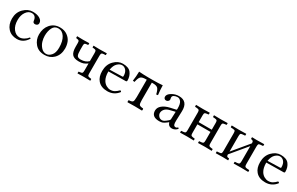

<svg xmlns="http://www.w3.org/2000/svg" viewBox="150 -1510 4011 2596"><g transform="rotate(30 2155.5 -212.5)"><path d="M389.2 -86.9Q329.1 10.3 229 9.8Q140.1 9.8 87.6 -47.6Q35.2 -105 35.2 -198.2Q35.2 -294.4 97.7 -356.7Q160.2 -418.9 235.8 -418.9Q303.7 -418.9 345.9 -393.6Q388.2 -368.2 388.2 -328.1Q388.2 -307.1 374 -296.6Q359.9 -286.1 341.8 -286.1Q309.6 -286.1 306.2 -319.8Q297.4 -396 231 -396Q182.1 -396 146.5 -345.9Q110.8 -295.9 110.8 -219.2Q110.8 -132.3 151.4 -79.6Q191.9 -26.9 250 -26.9Q280.8 -26.9 315.4 -46.4Q350.1 -65.9 374 -97.2Q385.3 -95.7 389.2 -86.9Z M459 -194.8Q459 -290 511.7 -352.1Q568.8 -418.9 661.1 -418.9Q730 -418.9 776.9 -385Q823.7 -351.1 842.3 -304.4Q860.8 -257.8 860.8 -204.1Q860.8 -105 798.8 -43.9Q742.7 10.3 659.2 9.8Q564 9.8 511.5 -52Q459 -113.8 459 -194.8ZM647 -396Q587.9 -396 561.5 -343Q535.2 -290 535.2 -216.8Q535.2 -175.8 548.1 -131.3Q561 -86.9 594 -50Q627 -13.2 672.9 -13.2Q713.9 -13.2 749.5 -53Q785.2 -92.8 785.2 -173.8Q785.2 -275.9 747.1 -335.9Q709 -396 647 -396Z M1235.8 -353Q1235.8 -381.8 1228.3 -390.4Q1220.7 -398.9 1194.8 -400.9L1179.7 -401.9Q1173.8 -401.9 1173.8 -407.2V-429.2L1175.8 -431.2Q1232.9 -429.2 1269 -429.2L1380.9 -431.2L1381.8 -429.2V-407.2Q1381.8 -402.3 1377 -401.9L1351.1 -400.9Q1327.1 -399.9 1319.1 -391.4Q1311 -382.8 1311 -353V-78.1Q1311 -49.3 1317.4 -40.8Q1323.7 -32.2 1351.1 -28.8L1367.7 -26.9Q1372.6 -25.9 1373 -22V0L1371.1 2Q1312 0 1274.9 0L1174.8 2L1172.9 0V-21Q1172.9 -25.9 1178.7 -26.9L1194.8 -28.8Q1221.7 -31.7 1228.8 -40.3Q1235.8 -48.8 1235.8 -78.1V-189Q1205.1 -166 1176.5 -156Q1147.9 -146 1105 -146Q1031.7 -146 1001.7 -180.9Q971.7 -215.8 971.7 -296.9V-354Q971.7 -381.8 964.4 -389.9Q957 -397.9 930.7 -400.9L922.9 -401.9Q918 -402.8 918 -407.2V-429.2L918.9 -431.2Q973.1 -429.2 1006.8 -429.2L1106.9 -431.2L1107.9 -429.2V-408.2Q1107.9 -402.3 1102.1 -401.9L1086.9 -400.9Q1062 -398.9 1054.4 -390.9Q1046.9 -382.8 1046.9 -358.9V-293Q1046.9 -229 1059.3 -205.1Q1071.8 -181.2 1115.7 -181.2Q1191.9 -181.2 1235.8 -225.1Z M1524.4 -258.8 1717.8 -264.2Q1731.9 -264.2 1731.4 -276.9Q1731.4 -334 1705.1 -365Q1678.7 -396 1641.6 -396Q1606.4 -396 1571.5 -363.3Q1536.6 -330.6 1524.4 -258.8ZM1788.6 -88.9Q1804.7 -87.9 1808.6 -73.2Q1745.6 9.8 1641.6 9.8Q1541.5 9.8 1490.7 -50.8Q1445.8 -102.5 1445.8 -192.9Q1445.8 -294.9 1506.8 -356.9Q1567.9 -418.9 1641.6 -418.9Q1732.4 -418.9 1770 -370.4Q1807.6 -321.8 1807.6 -251Q1807.6 -233.9 1789.6 -233.9L1521.5 -230Q1521.5 -145 1551.8 -96.2Q1572.8 -62 1604.7 -44.4Q1636.7 -26.9 1665.5 -26.9Q1703.6 -26.9 1731.2 -42.5Q1758.8 -58.1 1788.6 -88.9Z M2027.3 -122.1V-392.1H2012.2Q1953.1 -392.1 1932.6 -370.1Q1912.1 -348.1 1898.4 -283.2L1871.1 -287.1Q1882.3 -356.9 1883.3 -435.1Q1963.4 -429.2 2029.3 -429.2H2104Q2183.1 -429.2 2252.4 -435.1Q2253.4 -361.8 2263.2 -287.1Q2250 -283.2 2237.3 -283.2Q2223.1 -347.2 2202.1 -369.6Q2181.2 -392.1 2123 -392.1H2106.4V-122.1Q2106.4 -62 2118.9 -47.6Q2131.3 -33.2 2178.2 -30.8Q2183.1 -25.9 2183.1 -13.9Q2183.1 -2 2178.2 2Q2092.3 0 2067.4 0Q2039.6 0 1955.1 2Q1951.2 -2 1951.2 -13.9Q1951.2 -25.9 1955.1 -30.8Q2002 -32.7 2014.6 -47.4Q2027.3 -62 2027.3 -122.1Z M2583 -211.9 2501 -191.9Q2452.1 -179.7 2428.7 -151.9Q2405.3 -124 2405.3 -91.8Q2405.3 -65.9 2425.5 -43Q2445.8 -20 2479 -20Q2484.9 -20 2492.9 -22.5Q2501 -24.9 2507.1 -27.8Q2513.2 -30.8 2523.2 -37.8Q2533.2 -44.9 2537.6 -48.3Q2542 -51.8 2552.5 -60.3Q2563 -68.8 2564.9 -70.8Q2577.1 -79.6 2578.1 -95.2ZM2578.1 -45.9H2576.2L2557.1 -30.8Q2524.9 -5.9 2503.9 2Q2482.9 9.8 2451.2 9.8Q2332 9.8 2332 -87.9Q2332 -135.7 2375 -170.9Q2418 -206.1 2489.3 -222.2L2579.1 -242.2Q2584 -244.1 2584 -263.2Q2584 -336.4 2561.5 -366.7Q2539.1 -397 2509 -397Q2479 -397 2455.6 -385Q2432.1 -373 2432.1 -352.1Q2432.1 -338.9 2434.1 -333Q2437 -327.1 2437 -316.2Q2437 -305.2 2424.6 -292Q2412.1 -278.8 2393.1 -278.8Q2376 -278.8 2365.5 -289.8Q2355 -300.8 2355 -317.9Q2355 -356 2406.5 -387.5Q2458 -418.9 2517.1 -418.9Q2659.2 -418.9 2652.8 -256.8L2647.9 -115.2Q2646 -70.3 2654.1 -50Q2662.1 -29.8 2688 -29.8Q2700.2 -29.8 2708 -37.8Q2715.8 -45.9 2716.8 -45.9Q2720.7 -45.9 2725.8 -42Q2731 -38.1 2731 -33.2Q2731 -30.3 2720.9 -20Q2710.9 -9.8 2690.9 0Q2670.9 9.8 2649.9 9.8Q2595.2 10.3 2578.1 -45.9Z M3126.5 -77.1V-211.9H2921.9V-77.1Q2921.9 -48.3 2929.2 -40.3Q2936.5 -32.2 2962.9 -28.8L2982.4 -26.9Q2988.3 -25.9 2988.8 -21V0L2986.8 2Q2926.8 0 2882.8 0Q2835.9 0 2775.9 2L2774.4 0V-22Q2774.4 -26.9 2779.8 -26.9L2805.7 -28.8Q2832.5 -30.8 2839.6 -39.3Q2846.7 -47.9 2846.7 -77.1V-353Q2846.7 -380.9 2838.6 -389.4Q2830.6 -397.9 2805.7 -399.9L2779.8 -401.9Q2774.9 -401.9 2774.4 -407.2V-429.2L2776.9 -431.2Q2836.9 -429.2 2882.8 -429.2Q2927.7 -429.2 2987.8 -431.2L2988.8 -429.2V-408.2Q2988.8 -403.3 2982.4 -401.9L2962.9 -399.9Q2937 -397 2929.4 -389.9Q2921.9 -382.8 2921.9 -353V-246.1H3126.5V-353Q3126.5 -380.9 3118.7 -389.4Q3110.8 -397.9 3085.4 -399.9L3059.6 -401.9Q3054.7 -401.9 3054.7 -407.2V-429.2L3056.6 -431.2Q3116.7 -429.2 3163.6 -429.2Q3207.5 -429.2 3267.6 -431.2L3268.6 -429.2V-408.2Q3268.6 -403.3 3262.7 -401.9L3242.7 -399.9Q3216.8 -397 3209.2 -389.9Q3201.7 -382.8 3201.7 -353V-77.1Q3201.7 -48.3 3209.2 -40.3Q3216.8 -32.2 3242.7 -28.8L3262.7 -26.9Q3268.6 -25.9 3268.6 -21V0L3266.6 2Q3206.5 0 3163.6 0Q3115.7 0 3055.7 2L3054.7 0V-22Q3054.7 -26.9 3059.6 -26.9L3085.4 -28.8Q3112.3 -30.8 3119.4 -39.6Q3126.5 -48.3 3126.5 -77.1Z M3443.4 -429.2Q3443.4 -429.2 3557.1 -431.2L3559.1 -429.2V-408.2Q3559.1 -402.3 3553.2 -401.9L3523.4 -399.9Q3495.6 -397.9 3489 -388.9Q3482.4 -379.9 3482.4 -348.1V-109.9L3688.5 -357.9Q3688.5 -373 3687 -380.1Q3685.5 -387.2 3677.5 -394Q3669.4 -400.9 3653.3 -401.9Q3648.4 -402.8 3648.4 -407.2V-429.2L3650.4 -431.2Q3695.3 -429.2 3723.1 -429.2L3838.4 -431.2L3839.4 -429.2V-408.2Q3839.4 -402.3 3833.5 -401.9L3803.2 -399.9Q3776.4 -397.9 3769.8 -388.9Q3763.2 -379.9 3763.2 -348.1V-79.1Q3763.2 -50.3 3770.8 -40.5Q3778.3 -30.8 3803.2 -28.8L3833.5 -26.9Q3839.4 -26.9 3839.4 -21V0L3838.4 2Q3758.3 0 3723.1 0Q3693.4 0 3613.3 2L3611.3 0V-22Q3611.3 -26.9 3616.2 -26.9L3647.5 -28.8Q3674.3 -30.8 3681.4 -40.8Q3688.5 -50.8 3688.5 -79.1V-314.9L3482.4 -66.9V-64.9Q3482.4 -44.9 3488.8 -36.9Q3495.1 -28.8 3519.5 -26.9Q3525.4 -25.9 3525.4 -21V0L3524.4 2Q3444.3 0 3443.4 0Q3412.6 0 3332.5 2L3331.5 0V-22Q3331.5 -26.9 3336.4 -26.9L3367.2 -28.8Q3394 -30.8 3400.6 -39.8Q3407.2 -48.8 3407.2 -77.1V-347.2Q3407.2 -380.4 3400.9 -389.2Q3394.5 -397.9 3367.2 -399.9L3337.4 -401.9Q3331.5 -401.9 3331.5 -407.2V-429.2L3334.5 -431.2Q3400.4 -429.2 3443.4 -429.2Z M3989.7 -258.8 4183.1 -264.2Q4197.3 -264.2 4196.8 -276.9Q4196.8 -334 4170.4 -365Q4144 -396 4106.9 -396Q4071.8 -396 4036.9 -363.3Q4002 -330.6 3989.7 -258.8ZM4253.9 -88.9Q4270 -87.9 4273.9 -73.2Q4210.9 9.8 4106.9 9.8Q4006.8 9.8 3956.1 -50.8Q3911.1 -102.5 3911.1 -192.9Q3911.1 -294.9 3972.2 -356.9Q4033.2 -418.9 4106.9 -418.9Q4197.8 -418.9 4235.4 -370.4Q4272.9 -321.8 4272.9 -251Q4272.9 -233.9 4254.9 -233.9L3986.8 -230Q3986.8 -145 4017.1 -96.2Q4038.1 -62 4070.1 -44.4Q4102.1 -26.9 4130.9 -26.9Q4168.9 -26.9 4196.5 -42.5Q4224.1 -58.1 4253.9 -88.9Z"/></g></svg>

Font: Linux Libertine Display
Style: Regular
Weight: 400
Designer: Philipp H. Poll
Foundry: Philipp H. Poll
Version: Version 5.0.9